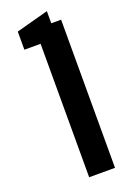

<svg xmlns="http://www.w3.org/2000/svg" viewBox="-157 -868 609 923"><g transform="rotate(-20 147.5 -407.0)"><path d="M212.4 -816.9V-754.9H262.7V2.9H130.4V-679.7H47.4V-772.5Z"/></g></svg>

Font: Gap Sans
Style: Black
Weight: 400
Designer: Alexandre Liziard and Etienne Ozeray
Foundry: Interstices.io
Version: Version 1.6.1 - December 3. 2014